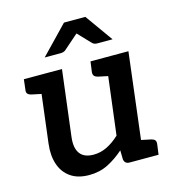

<svg xmlns="http://www.w3.org/2000/svg" viewBox="-108 -812 824 910"><g transform="rotate(-15 303.5 -356.5)"><path d="M219 8Q163 8 127.5 -17Q92 -42 77.5 -85.5Q63 -129 70 -186L110 -511H223L183 -186Q177 -135 197 -107.5Q217 -80 264 -80Q298 -80 329.5 -95.5Q361 -111 391 -139L437 -511H549L487 0H418Q395 0 391 -22L390 -67Q353 -34 311.5 -13Q270 8 219 8ZM460 0 484 -92 546 -79Q558 -76 563 -70Q568 -64 567 -52L560 0ZM136 -511 113 -419 51 -432Q39 -435 33.5 -441.5Q28 -448 30 -460L36 -511ZM463 -511 440 -419 378 -432Q366 -435 360.5 -441.5Q355 -448 356 -460L363 -511ZM158 -585 289 -721H394L491 -585H416Q402 -585 393 -593L333 -656L261 -593Q257 -589 250 -587Q243 -585 236 -585Z"/></g></svg>

Font: Aleo SemiBold
Style: Italic
Weight: 600
Italic angle: -7°
Designer: Alessio Laiso
Foundry: Alessio Laiso
Version: Version 2.001;gftools[0.9.29]